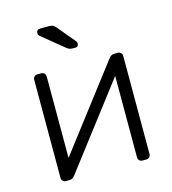

<svg xmlns="http://www.w3.org/2000/svg" viewBox="-108 -814 812 904"><g transform="rotate(-15 298.0 -362.5)"><path d="M495 -520Q503 -520 509 -514Q515 -508 515 -501V-22Q515 -12 509 -6Q503 0 493 0H476Q466 0 460 -6Q454 -12 454 -22V-418L146 -15Q135 0 120 0H101Q93 0 87 -6Q81 -12 81 -20V-498Q81 -508 87 -514Q93 -520 103 -520H120Q130 -520 136 -514Q142 -508 142 -498V-102L450 -505Q461 -520 476 -520ZM297 -595Q286 -595 280 -597Q274 -599 266 -605L157 -694Q152 -699 152 -706Q152 -725 171 -725H212Q226 -725 233 -721.5Q240 -718 249 -707L318 -624Q323 -619 323 -611Q323 -595 307 -595Z"/></g></svg>

Font: Rubik AZ
Style: Regular
Weight: 300
Designer: Hubert and Fischer
Foundry: Hubert & Fischer
Version: Version 2.000